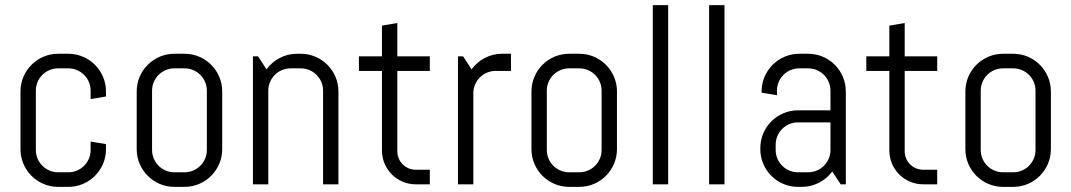

<svg xmlns="http://www.w3.org/2000/svg" viewBox="-20 -720 4185 750"><path d="M394 -137V-157L334 -167V-134C334 -86 295 -47 247 -47H207C159 -47 120 -86 120 -134V-366C120 -414 159 -453 207 -453H247C295 -453 334 -414 334 -366V-333L394 -343V-363C394 -444 328 -510 247 -510H207C126 -510 60 -444 60 -363V-137C60 -56 126 10 207 10H247C328 10 394 -56 394 -137Z M848 -137V-363C848 -444 782 -510 701 -510H661C580 -510 514 -444 514 -363V-137C514 -56 580 10 661 10H701C782 10 848 -56 848 -137ZM788 -134C788 -86 749 -47 701 -47H661C613 -47 574 -86 574 -134V-366C574 -414 613 -453 661 -453H701C749 -453 788 -414 788 -366Z M1302 0V-363C1302 -444 1236 -510 1155 -510H1140C1091 -510 1048 -486 1021 -449L988 -500H968V0H1028V-366C1028 -414 1067 -453 1115 -453H1155C1203 -453 1242 -414 1242 -366V0Z M1659 0V-57H1604C1564 -57 1532 -89 1532 -129C1532 -169 1532 -443 1532 -443H1659V-500H1532V-630L1472 -620V-500H1382V-443H1472C1472 -443 1472 -205 1472 -132C1472 -59 1531 0 1604 0Z M1976 -443V-510H1941C1892 -510 1849 -486 1822 -449L1789 -500H1769V0H1829V-356C1829 -404 1868 -443 1916 -443Z M2390 -137V-363C2390 -444 2324 -510 2243 -510H2203C2122 -510 2056 -444 2056 -363V-137C2056 -56 2122 10 2203 10H2243C2324 10 2390 -56 2390 -137ZM2330 -134C2330 -86 2291 -47 2243 -47H2203C2155 -47 2116 -86 2116 -134V-366C2116 -414 2155 -453 2203 -453H2243C2291 -453 2330 -414 2330 -366Z M2590 0V-700H2530V0Z M2810 0V-700H2750V0Z M3284 0V-363C3284 -444 3218 -510 3137 -510H3102C3021 -510 2955 -444 2955 -363V-358L3015 -348V-366C3015 -414 3054 -453 3102 -453H3137C3185 -453 3224 -414 3224 -366V-289H3097C3016 -289 2950 -223 2950 -142V-137C2950 -56 3016 10 3097 10H3112C3161 10 3204 -14 3231 -50L3264 0ZM3224 -134C3224 -86 3185 -47 3137 -47H3097C3049 -47 3010 -86 3010 -134V-155C3010 -203 3049 -242 3097 -242H3224Z M3641 0V-57H3586C3546 -57 3514 -89 3514 -129C3514 -169 3514 -443 3514 -443H3641V-500H3514V-630L3454 -620V-500H3364V-443H3454C3454 -443 3454 -205 3454 -132C3454 -59 3513 0 3586 0Z M4085 -137V-363C4085 -444 4019 -510 3938 -510H3898C3817 -510 3751 -444 3751 -363V-137C3751 -56 3817 10 3898 10H3938C4019 10 4085 -56 4085 -137ZM4025 -134C4025 -86 3986 -47 3938 -47H3898C3850 -47 3811 -86 3811 -134V-366C3811 -414 3850 -453 3898 -453H3938C3986 -453 4025 -414 4025 -366Z"/></svg>

Font: Abel
Style: Regular
Weight: 400
Designer: Matthew Desmond
Foundry: Matthew Desmond
Version: Version 1.002